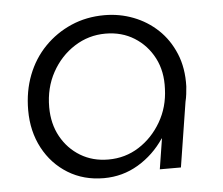

<svg xmlns="http://www.w3.org/2000/svg" viewBox="-44 -572 738 634"><g transform="rotate(-5 325.0 -255.0)"><path d="M276 13Q209 13 157 -19Q105 -51 75.5 -106.5Q46 -162 46 -232Q46 -295 66.5 -348Q87 -401 125 -440Q163 -479 213.5 -501Q264 -523 324 -523Q374 -523 419.5 -505.5Q465 -488 500 -455Q535 -422 555 -374Q575 -326 573 -265Q572 -252 570.5 -239.5Q569 -227 566 -215L532 0H462L478 -101H477Q442 -49 390 -18Q338 13 276 13ZM296 -47Q352 -47 397.5 -76Q443 -105 471.5 -154Q500 -203 502 -263Q505 -321 482 -365.5Q459 -410 417.5 -436Q376 -462 322 -462Q266 -462 219 -432Q172 -402 144 -351Q116 -300 116 -236Q116 -181 139.5 -138.5Q163 -96 203.5 -71.5Q244 -47 296 -47Z"/></g></svg>

Font: MuseoModerno Light
Style: Italic
Weight: 300
Italic angle: -9°
Designer: Pablo Cosgaya, Héctor Gatti, Marcela Romero, and the Authors of The MuseoModerno Project.
Foundry: Omnibus-Type Team
Version: Version 1.003